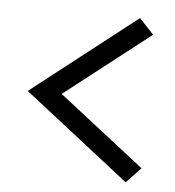

<svg xmlns="http://www.w3.org/2000/svg" viewBox="-41 -603 494 542"><g transform="rotate(5 206.0 -331.5)"><path d="M36.6 -331.5 334.5 -98.6 375.5 -142.1 132.8 -331.5 375.5 -520.5 334.5 -564Z"/></g></svg>

Font: Estedad Medium
Style: Regular
Weight: 500
Designer: Amin Abedi
Version: Version 7.3